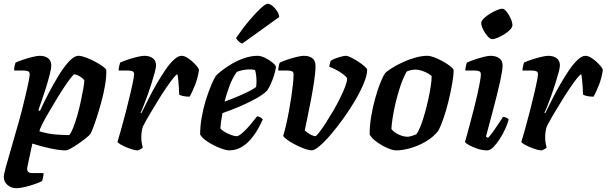

<svg xmlns="http://www.w3.org/2000/svg" viewBox="-28 -795 3207 1015"><path d="M59 200Q32 200 12 183Q-8 166 -8 140Q-8 128 3 87.5Q14 47 31.5 -12Q49 -71 67 -136Q78 -173 88.5 -215Q99 -257 108.5 -296.5Q118 -336 123.5 -364.5Q129 -393 129 -402Q129 -414 121 -418Q113 -422 99 -422H47Q46 -435 49.5 -448Q53 -461 54 -464Q69 -471 94 -479.5Q119 -488 144 -494Q169 -500 182 -500Q210 -500 226.5 -487Q243 -474 243 -449Q243 -433 235 -401.5Q227 -370 215.5 -333Q204 -296 192.5 -263Q181 -230 175 -213L183 -208Q203 -252 229 -302Q255 -352 283 -397.5Q311 -443 338 -471.5Q365 -500 386 -500Q402 -500 426.5 -491Q451 -482 475 -469Q499 -456 516 -443.5Q533 -431 534 -425Q535 -389 527.5 -345Q520 -301 508 -257Q496 -213 484 -176Q472 -139 462.5 -115Q453 -91 450 -87Q444 -79 426.5 -65Q409 -51 387.5 -36Q366 -21 347 -10.5Q328 0 318 0Q287 0 238 -10.5Q189 -21 143 -36L117 86Q113 105 120 112.5Q127 120 143 120H202Q202 131 199.5 143Q197 155 195 162Q182 169 156.5 178Q131 187 104 193.5Q77 200 59 200ZM338 -81Q348 -92 359.5 -121Q371 -150 381.5 -187.5Q392 -225 400 -263Q408 -301 413 -330Q418 -359 418 -370Q412 -379 402 -386Q392 -393 382 -397.5Q372 -402 365 -402Q361 -402 346.5 -383.5Q332 -365 311.5 -334.5Q291 -304 269.5 -268Q248 -232 228 -198Q208 -164 195 -138Q182 -112 180 -101Q227 -87 266 -84Q305 -81 338 -81Z M700 0Q689 0 672 -5Q655 -10 637.5 -17.5Q620 -25 607.5 -32.5Q595 -40 593 -45Q601 -71 613 -113.5Q625 -156 638 -206.5Q651 -257 662 -304Q667 -326 671.5 -346.5Q676 -367 678.5 -382Q681 -397 681 -402Q681 -414 673 -418Q665 -422 650 -422H599Q599 -433 602 -445Q605 -457 607 -464Q621 -471 646.5 -479.5Q672 -488 697 -494Q722 -500 735 -500Q763 -500 780 -487Q797 -474 797 -449Q797 -438 790 -412Q783 -386 773 -354Q763 -322 751.5 -290Q740 -258 730 -233Q720 -208 715 -199L719 -196Q736 -230 756.5 -271Q777 -312 800.5 -352.5Q824 -393 847 -426.5Q870 -460 892 -480Q914 -500 932 -500Q945 -500 960 -491Q975 -482 989 -469.5Q1003 -457 1013 -444.5Q1023 -432 1024 -426Q1018 -383 1003.5 -346.5Q989 -310 975 -284Q953 -284 939 -287.5Q925 -291 919 -295Q919 -313 917.5 -334.5Q916 -356 914 -375Q912 -394 910 -402Q904 -402 888 -382Q872 -362 850.5 -330.5Q829 -299 806 -261.5Q783 -224 762 -188.5Q741 -153 727 -125Q723 -112 721 -97.5Q719 -83 719 -69Q719 -55 721 -41.5Q723 -28 727 -15Q723 -11 715.5 -6.5Q708 -2 700 0Z M1182 0Q1171 0 1149.5 -7Q1128 -14 1104 -26Q1080 -38 1059.5 -53Q1039 -68 1030 -84Q1030 -129 1038.5 -176.5Q1047 -224 1060.5 -267Q1074 -310 1088 -343.5Q1102 -377 1113 -394Q1123 -405 1145.5 -422.5Q1168 -440 1198.5 -458Q1229 -476 1264.5 -488Q1300 -500 1335 -500Q1351 -500 1373.5 -489Q1396 -478 1413 -464Q1430 -450 1431 -441Q1428 -420 1420.5 -396Q1413 -372 1403 -350.5Q1393 -329 1384 -316Q1366 -297 1327 -275Q1288 -253 1240 -232.5Q1192 -212 1148 -197Q1142 -164 1140 -148Q1138 -132 1137 -116Q1144 -107 1160 -97.5Q1176 -88 1194 -81.5Q1212 -75 1223 -75Q1231 -75 1242.5 -83.5Q1254 -92 1268.5 -106.5Q1283 -121 1299 -140Q1315 -159 1331 -180Q1340 -180 1349.5 -174Q1359 -168 1361 -163Q1350 -138 1333.5 -109.5Q1317 -81 1295 -56Q1273 -31 1245 -15.5Q1217 0 1182 0ZM1159 -258Q1193 -270 1224 -283Q1255 -296 1281.5 -309Q1308 -322 1326 -335Q1327 -343 1327.5 -350.5Q1328 -358 1328 -365Q1328 -381 1326 -397Q1324 -413 1320 -425Q1312 -427 1305 -427.5Q1298 -428 1290 -428Q1273 -428 1256 -424.5Q1239 -421 1224 -415Q1201 -383 1185.5 -341.5Q1170 -300 1159 -258ZM1253 -565Q1242 -568 1232.5 -577.5Q1223 -587 1220 -594Q1256 -647 1290.5 -687.5Q1325 -728 1350.5 -751.5Q1376 -775 1387 -775Q1398 -775 1411.5 -764.5Q1425 -754 1436 -737.5Q1447 -721 1448 -705Z M1620 0Q1608 0 1587 -7Q1566 -14 1542.5 -25.5Q1519 -37 1499 -50Q1479 -63 1469 -76Q1477 -102 1485 -137Q1493 -172 1500 -210.5Q1507 -249 1512.5 -286Q1518 -323 1521 -353Q1524 -383 1524 -400Q1524 -414 1516 -418Q1508 -422 1494 -422H1443Q1443 -433 1445.5 -445Q1448 -457 1451 -464Q1465 -471 1490 -479.5Q1515 -488 1540 -494Q1565 -500 1578 -500Q1607 -500 1623.5 -487Q1640 -474 1640 -447Q1640 -415 1633 -368Q1626 -321 1616.5 -270Q1607 -219 1597.5 -175Q1588 -131 1583 -105Q1592 -97 1603 -90Q1614 -83 1624 -79Q1634 -75 1640 -75Q1646 -78 1660.5 -96.5Q1675 -115 1694 -144.5Q1713 -174 1733 -208Q1753 -242 1769.5 -275.5Q1786 -309 1796.5 -336.5Q1807 -364 1807 -379Q1807 -384 1798 -392.5Q1789 -401 1774 -411Q1759 -421 1743 -429Q1727 -437 1713 -442Q1713 -448 1716 -459.5Q1719 -471 1721 -474Q1729 -480 1745 -486Q1761 -492 1777 -496Q1793 -500 1800 -500Q1810 -500 1828 -491Q1846 -482 1865.5 -469.5Q1885 -457 1899 -444.5Q1913 -432 1913 -426Q1913 -398 1895.5 -355.5Q1878 -313 1850 -265Q1822 -217 1788.5 -170.5Q1755 -124 1722 -85Q1689 -46 1661.5 -23Q1634 0 1620 0Z M2065 0Q2053 0 2033.5 -7Q2014 -14 1992.5 -26Q1971 -38 1953 -53Q1935 -68 1926 -84Q1926 -128 1934 -177.5Q1942 -227 1955 -273.5Q1968 -320 1982 -355.5Q1996 -391 2008 -408Q2018 -419 2042.5 -434.5Q2067 -450 2099 -465Q2131 -480 2166 -490Q2201 -500 2231 -500Q2246 -500 2267.5 -492Q2289 -484 2311.5 -471.5Q2334 -459 2350.5 -446.5Q2367 -434 2370 -425Q2370 -395 2362 -350Q2354 -305 2342 -256.5Q2330 -208 2315.5 -166.5Q2301 -125 2288 -102Q2261 -69 2222.5 -46.5Q2184 -24 2142.5 -12Q2101 0 2065 0ZM2126 -72Q2132 -72 2140 -74Q2148 -76 2157 -79Q2166 -82 2173 -85Q2184 -99 2195.5 -128.5Q2207 -158 2217.5 -195.5Q2228 -233 2236.5 -271.5Q2245 -310 2249.5 -342Q2254 -374 2254 -393Q2243 -403 2228 -410.5Q2213 -418 2197.5 -422.5Q2182 -427 2168 -427Q2156 -427 2145 -424.5Q2134 -422 2122 -417Q2103 -383 2088.5 -339.5Q2074 -296 2063.5 -252Q2053 -208 2047.5 -171Q2042 -134 2041 -113Q2048 -103 2062 -93.5Q2076 -84 2093.5 -78Q2111 -72 2126 -72Z M2547 0Q2523 0 2497 -8.5Q2471 -17 2452 -27.5Q2433 -38 2430 -45Q2434 -57 2441.5 -84.5Q2449 -112 2458.5 -148Q2468 -184 2478 -222.5Q2488 -261 2496 -297.5Q2504 -334 2509 -361.5Q2514 -389 2514 -402Q2514 -414 2506 -418Q2498 -422 2484 -422H2432Q2432 -434 2435 -446Q2438 -458 2440 -464Q2455 -471 2479.5 -479.5Q2504 -488 2528 -494Q2552 -500 2564 -500Q2594 -500 2611.5 -487Q2629 -474 2629 -449Q2629 -438 2626 -418Q2623 -398 2616.5 -367.5Q2610 -337 2599.5 -295Q2589 -253 2574.5 -198Q2560 -143 2541 -73L2552 -66Q2562 -76 2576.5 -96Q2591 -116 2606 -138.5Q2621 -161 2631 -177Q2640 -177 2649.5 -172.5Q2659 -168 2661 -163Q2656 -142 2643.5 -114.5Q2631 -87 2614 -60.5Q2597 -34 2580 -17Q2563 0 2547 0ZM2574 -588Q2563 -588 2549.5 -603.5Q2536 -619 2526 -639Q2516 -659 2516 -674Q2516 -684 2529 -697Q2542 -710 2561.5 -722Q2581 -734 2599 -741.5Q2617 -749 2627 -749Q2638 -749 2650.5 -733Q2663 -717 2672 -696.5Q2681 -676 2681 -662Q2681 -651 2668.5 -638Q2656 -625 2637.5 -613.5Q2619 -602 2602 -595Q2585 -588 2574 -588Z M2835 0Q2824 0 2807 -5Q2790 -10 2772.5 -17.5Q2755 -25 2742.5 -32.5Q2730 -40 2728 -45Q2736 -71 2748 -113.5Q2760 -156 2773 -206.5Q2786 -257 2797 -304Q2802 -326 2806.5 -346.5Q2811 -367 2813.5 -382Q2816 -397 2816 -402Q2816 -414 2808 -418Q2800 -422 2785 -422H2734Q2734 -433 2737 -445Q2740 -457 2742 -464Q2756 -471 2781.5 -479.5Q2807 -488 2832 -494Q2857 -500 2870 -500Q2898 -500 2915 -487Q2932 -474 2932 -449Q2932 -438 2925 -412Q2918 -386 2908 -354Q2898 -322 2886.5 -290Q2875 -258 2865 -233Q2855 -208 2850 -199L2854 -196Q2871 -230 2891.5 -271Q2912 -312 2935.5 -352.5Q2959 -393 2982 -426.5Q3005 -460 3027 -480Q3049 -500 3067 -500Q3080 -500 3095 -491Q3110 -482 3124 -469.5Q3138 -457 3148 -444.5Q3158 -432 3159 -426Q3153 -383 3138.5 -346.5Q3124 -310 3110 -284Q3088 -284 3074 -287.5Q3060 -291 3054 -295Q3054 -313 3052.5 -334.5Q3051 -356 3049 -375Q3047 -394 3045 -402Q3039 -402 3023 -382Q3007 -362 2985.5 -330.5Q2964 -299 2941 -261.5Q2918 -224 2897 -188.5Q2876 -153 2862 -125Q2858 -112 2856 -97.5Q2854 -83 2854 -69Q2854 -55 2856 -41.5Q2858 -28 2862 -15Q2858 -11 2850.5 -6.5Q2843 -2 2835 0Z"/></svg>

Font: Texturina Medium 12pt
Style: Bold Italic
Weight: 700
Italic angle: -11°
Version: Version 1.002